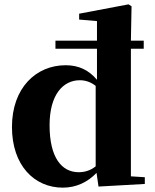

<svg xmlns="http://www.w3.org/2000/svg" viewBox="-20 -846 713 883"><path d="M646 0V-31L582 -35V-622H641V-659H582L585 -817L571 -826L344 -783V-756L426 -749V-659H235V-622H426V-479C388 -524 342 -546 282 -546C146 -546 35 -442 35 -262C35 -85 138 17 269 17C330 17 383 -8 424 -51L433 12ZM208 -270C208 -412 271 -477 347 -477C371 -477 396 -470 420 -451V-81C396 -62 370 -54 342 -54C265 -54 208 -119 208 -270Z"/></svg>

Font: Noto Serif SC Black
Style: Regular
Weight: 900
Designer: Ryoko NISHIZUKA 西塚涼子 (kana & ideographs); Frank Grießhammer (Latin, Greek & Cyrillic); Wenlong ZHANG 张文龙 (bopomofo); San
Foundry: Adobe
Version: Version 2.001;hotconv 1.1.0;makeotfexe 2.6.0